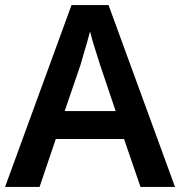

<svg xmlns="http://www.w3.org/2000/svg" viewBox="-20 -737 711 757"><path d="M534 0 469 -189H200L136 0H0L262 -717H408L670 0ZM374 -483Q370 -497 362 -521Q354 -545 346.5 -570.5Q339 -596 335 -613Q330 -593 322.5 -567Q315 -541 308 -518Q301 -495 298 -483L235 -299H436Z"/></svg>

Font: Noto Sans Tamil SemiBold
Style: Regular
Weight: 600
Designer: Jelle Bosma - Monotype Design Team
Foundry: Monotype Imaging Inc.
Version: Version 2.004; ttfautohint (v1.8.4.7-5d5b)